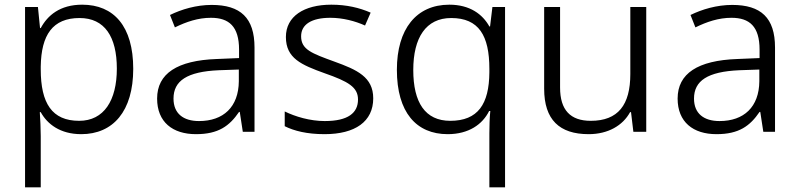

<svg xmlns="http://www.w3.org/2000/svg" viewBox="-20 -563 3411 820"><path d="M331 -543C236 -543 183 -497 154 -443H151L142 -533H87V237H154V18C154 -12 152 -54 150 -84H154C182 -33 237 10 327 10C463 10 549 -88 549 -269C549 -451 466 -543 331 -543ZM320 -486C427 -486 479 -406 479 -270C479 -134 424 -47 318 -47C202 -47 154 -122 154 -267V-279C156 -414 205 -486 320 -486Z M884 -542C818 -542 755 -523 706 -499L727 -446C776 -470 826 -487 881 -487C958 -487 1001 -450 1001 -351V-315L906 -311C737 -305 651 -249 651 -142C651 -42 717 10 817 10C913 10 960 -25 1001 -85H1004L1017 0H1067V-360C1067 -487 1007 -542 884 -542ZM914 -263 1000 -266V-216C999 -106 934 -46 830 -46C763 -46 721 -78 721 -142C721 -218 779 -257 914 -263Z M1574 -143C1574 -234 1505 -265 1408 -300C1312 -335 1266 -351 1266 -408C1266 -459 1311 -487 1391 -487C1444 -487 1497 -473 1539 -454L1563 -509C1515 -530 1460 -543 1395 -543C1278 -543 1201 -493 1201 -405C1201 -314 1267 -286 1367 -250C1467 -215 1509 -191 1509 -138C1509 -81 1467 -46 1367 -46C1304 -46 1241 -65 1196 -87V-24C1236 -4 1291 10 1366 10C1497 10 1574 -44 1574 -143Z M2070 6V237H2137V-533H2083L2073 -450H2070C2041 -502 1987 -543 1899 -543C1758 -543 1675 -439 1675 -265C1675 -83 1758 10 1892 10C1982 10 2041 -32 2069 -89H2074C2071 -62 2070 -20 2070 6ZM1903 -47C1796 -47 1745 -125 1745 -264C1745 -402 1799 -486 1907 -486C2025 -486 2070 -411 2070 -269V-254C2069 -118 2021 -47 1903 -47Z M2740 -533H2672V-247C2672 -115 2620 -47 2503 -47C2416 -47 2372 -93 2372 -189V-533H2304V-184C2304 -52 2369 10 2494 10C2577 10 2640 -27 2671 -84H2675L2685 0H2740Z M3107 -542C3041 -542 2978 -523 2929 -499L2950 -446C2999 -470 3049 -487 3104 -487C3181 -487 3224 -450 3224 -351V-315L3129 -311C2960 -305 2874 -249 2874 -142C2874 -42 2940 10 3040 10C3136 10 3183 -25 3224 -85H3227L3240 0H3290V-360C3290 -487 3230 -542 3107 -542ZM3137 -263 3223 -266V-216C3222 -106 3157 -46 3053 -46C2986 -46 2944 -78 2944 -142C2944 -218 3002 -257 3137 -263Z"/></svg>

Font: Noto Kufi Arabic Light
Style: Regular
Weight: 300
Designer: Monotype Design Team, David Williams, Khaled Hosny
Foundry: Google LLC
Version: Version 2.109